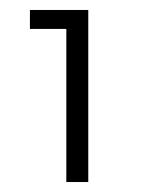

<svg xmlns="http://www.w3.org/2000/svg" viewBox="-20 -702 287 385"><path d="M113 -337V-682H157V-337ZM40 -644V-682H152V-644Z"/></svg>

Font: Outfit Thin ExtraLight
Style: Regular
Weight: 250
Version: Version 1.100;gftools[0.9.27]